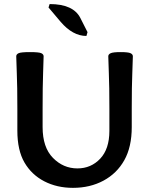

<svg xmlns="http://www.w3.org/2000/svg" viewBox="-20 -908 726 935"><path d="M621.6 -378.9V-289.1Q621.6 -192.4 585.4 -127.9Q549.3 -63.5 483.9 -28.3Q418.5 6.8 335.4 6.8Q257.3 6.8 195.6 -25.1Q133.8 -57.1 99.1 -116.7Q64.5 -176.3 64.5 -272V-378.9Q64.5 -490.2 61.8 -551.8Q59.1 -613.3 59.1 -633.8Q59.1 -643.6 70.6 -648.9Q82 -654.3 126 -654.3Q169.9 -654.3 181.2 -648.9Q192.4 -643.6 192.4 -633.8Q192.4 -613.3 189.9 -551.8Q187.5 -490.2 187.5 -378.9V-289.1Q187.5 -190.4 237.8 -139.2Q288.1 -87.9 356.9 -87.9Q423.3 -87.9 468 -135.3Q512.7 -182.6 512.7 -271V-378.9Q512.7 -490.2 510 -551.8Q507.3 -613.3 507.3 -633.8Q507.3 -643.6 519 -648.9Q530.8 -654.3 567.4 -654.3Q604.5 -654.3 615.7 -648.9Q627 -643.6 627 -633.8Q627 -613.3 624.3 -551.8Q621.6 -490.2 621.6 -378.9ZM400.9 -732.9Q334 -732.9 274.9 -802.2L216.3 -871.6L221.7 -888.2Q337.4 -888.2 371.6 -819.8L406.2 -751.5Z"/></svg>

Font: ALMAS
Style: Bold
Weight: 700
Designer: ALMAS Font/ by Husham Jawad Kadhim, derived from the Bainsely font by/ Paul James MIller
Foundry: High-Logic / Made with FontCreator
Version: Version 1.411;September 19, 2021;FontCreator 14.0.0.2814 32-